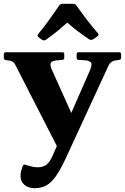

<svg xmlns="http://www.w3.org/2000/svg" viewBox="-57 -772 657 1010"><path d="M126 218Q91 218 71 200Q51 182 51 155Q51 137 55 124Q59 111 63 100Q69 91 77 95Q94 100 109.5 104Q125 108 141 108Q171 108 188.5 93.5Q206 79 222 42L242 -4L27 -424Q20 -440 10.5 -446.5Q1 -453 -12 -454L-27 -456Q-37 -458 -37 -468V-487Q-37 -497 -27 -497H272Q281 -497 281 -487V-467Q281 -458 271 -457L247 -455Q216 -453 210.5 -441.5Q205 -430 215 -407L318 -178L417 -404Q429 -433 421.5 -443Q414 -453 389 -455L355 -457Q346 -458 346 -468V-487Q346 -497 356 -497H571Q580 -497 580 -487V-467Q580 -458 570 -457L556 -455Q539 -453 529 -445.5Q519 -438 513 -425L287 65Q260 122 236.5 155.5Q213 189 186.5 203.5Q160 218 126 218ZM144 -578Q138 -584 143 -592Q169 -623 197.5 -662Q226 -701 255 -744Q262 -752 271 -752H328Q338 -752 344 -744Q374 -702 403 -664.5Q432 -627 458 -597Q465 -589 457 -582Q443 -571 430 -564Q421 -560 412 -565Q348 -608 297 -653Q271 -630 243 -607Q215 -584 183 -562Q175 -557 166 -562Q156 -567 144 -578Z"/></svg>

Font: Hahmlet
Style: Bold
Weight: 700
Designer: Minjoo Ham & Mark Frömberg
Foundry: hypertype
Version: Version 1.002; ttfautohint (v1.8.3)